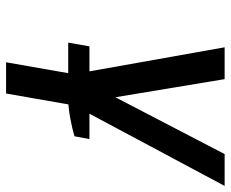

<svg xmlns="http://www.w3.org/2000/svg" viewBox="-82 -658 740 615"><g transform="rotate(90 287.5 -350.0)"><path d="M179 0 217 -217 131 -700H233L291 -350L473 -700H575L317 -217L279 0ZM116 -199 128 -267H425L416 -219Q393 -212 358 -205.5Q323 -199 295 -199Z"/></g></svg>

Font: Cuprum Medium
Style: Italic
Weight: 500
Italic angle: -10°
Version: Version 3.000